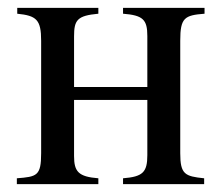

<svg xmlns="http://www.w3.org/2000/svg" viewBox="-20 -470 565 490"><path d="M502 -450H294V-435C345 -431 356 -420 356 -378V-248H169V-377C169 -419 177 -430 231 -435V-450H24V-435C73 -430 85 -420 85 -366V-79C85 -21 74 -19 23 -15V0H231V-15C180 -19 169 -32 169 -72V-215H356V-74C356 -30 344 -19 294 -15V0H501V-15C452 -20 440 -25 440 -79V-366C440 -425 451 -431 502 -435Z"/></svg>

Font: XITS Math
Style: Regular
Weight: 400
Designer: MicroPress Inc., with final additions and corrections provided by Coen Hoffman, Elsevier (retired)
Version: Version 1.108